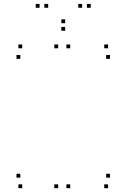

<svg xmlns="http://www.w3.org/2000/svg" viewBox="-20 -972 660 1002"><path d="M346.5 -720V-740H326.5V-720ZM283.5 -720V-740H263.5V-720ZM283.5 10V-10H263.5V10ZM346.5 10V-10H326.5V10ZM86 -665V-685H66V-665ZM554 -665V-685H534V-665ZM544 -720V-740H524V-720ZM96 -720V-740H76V-720ZM544 10V-10H524V10ZM554 -45V-65H534V-45ZM86 -45V-65H66V-45ZM96 10V-10H76V10ZM320 -811.5V-831.5H300V-811.5ZM453.5 -931.5V-951.5H433.5V-931.5ZM408.5 -931.5V-951.5H388.5V-931.5ZM320 -851V-871H300V-851ZM231.5 -931.5V-951.5H211.5V-931.5ZM186.5 -931.5V-951.5H166.5V-931.5Z"/></svg>

Font: Monaspace Argon Dots Var
Style: Regular
Weight: 400
Designer: Riley Cran and the Lettermatic Team
Version: Version 1.100 (Monaspace Argon Dots)